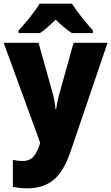

<svg xmlns="http://www.w3.org/2000/svg" viewBox="-20 -786 606 1046"><path d="M372 -766H196C171 -724 115 -655 81 -620V-606H198C227 -625 251 -648 283 -679C315 -648 342 -625 371 -606H486V-620C450 -661 400 -721 372 -766ZM0 -553 199 -8 197 -1C176 59 157 91 102 91C83 91 64 88 50 85V232C70 236 94 240 125 240C254 240 318 176 366 35L566 -553H381L300 -263C294 -240 289 -217 286 -192H282C281 -214 276 -243 271 -264L190 -553Z"/></svg>

Font: Noto Sans Devanagari SemiCondensed Black
Style: Regular
Weight: 900
Width: 4
Designer: Jelle Bosma - Monotype Design Team
Foundry: Monotype Imaging Inc.
Version: Version 2.004